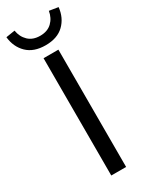

<svg xmlns="http://www.w3.org/2000/svg" viewBox="-233 -886 729 930"><g transform="rotate(-30 131.0 -421.0)"><path d="M90 0V-656H173V0ZM-15 -834 35 -842Q41 -805 65.5 -781.5Q90 -758 131 -758Q172 -758 196.5 -781.5Q221 -805 227 -842L277 -834Q271 -777 234 -741Q197 -705 131 -705Q65 -705 28 -741Q-9 -777 -15 -834Z"/></g></svg>

Font: Toshiba Sans
Style: Regular
Weight: 400
Designer: Paul D. Hunt
Foundry: Toshiba Corporation
Version: Version 2.020;PS 2.0;hotconv 1.0.86;makeotf.lib2.5.63406